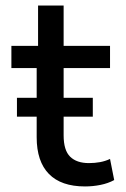

<svg xmlns="http://www.w3.org/2000/svg" viewBox="-20 -662 455 691"><path d="M286 9Q200 9 156 -36Q112 -81 112 -168V-417H21V-497H117V-642H209V-497H376V-417H209V-175Q209 -121 232.5 -98Q256 -75 300 -75Q321 -75 340 -78.5Q359 -82 376 -90L391 -14Q369 -2 341.5 3.5Q314 9 286 9ZM41 -242V-310H314V-242Z"/></svg>

Font: Nunito Sans 7pt SemiCondensed Medium
Style: Regular
Weight: 500
Width: 4
Designer: Vernon Adams
Foundry: Vernon Adams
Version: Version 3.101;gftools[0.9.27]